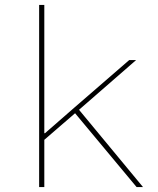

<svg xmlns="http://www.w3.org/2000/svg" viewBox="-20 -760 640 780"><path d="M139 -740H160V-219H163L281 -322L505 -516H533L301 -314L561 0H535L285 -300L160 -192V0H139Z"/></svg>

Font: IBM Plex Mono Thin
Style: Regular
Weight: 100
Monospace: yes
Designer: Mike Abbink, Paul van der Laan, Pieter van Rosmalen
Foundry: Bold Monday
Version: Version 2.3